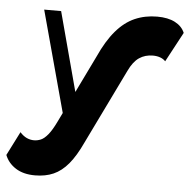

<svg xmlns="http://www.w3.org/2000/svg" viewBox="-116 -620 872 884"><g transform="rotate(5 320.0 -178.5)"><path d="M77.7 210Q23.7 210 -11.6 187.4Q-47 164.8 -61.5 127.8L-5.8 17.8Q9.7 35 26 42.3Q42.2 49.5 59 49.5Q75.2 49.5 90.9 42.9Q106.5 36.3 123.6 15.5Q140.7 -5.2 160.3 -46L312.3 -358.8Q346.5 -434.3 385.8 -480.1Q425 -526 472.1 -546.6Q519.3 -567.2 575.3 -567.2Q625.5 -567.2 658 -550.2Q690.5 -533.3 703 -503L629.3 -365.5Q620 -375.8 604.9 -381.3Q589.8 -386.8 571 -386.8Q535.3 -386.8 508 -368.5Q480.8 -350.3 460 -306.3L291.5 40.3Q262.7 102.5 231.5 139.9Q200.2 177.3 163.1 193.6Q126 210 77.7 210ZM209.2 19.3 53.7 -554H132L261.2 -70.7Z"/></g></svg>

Font: Savate ExtraLight
Style: Italic
Weight: 200
Italic angle: -11°
Designer: Max Esnée
Foundry: Plomb Type
Version: Version 2.000